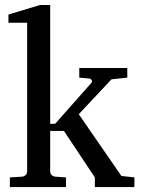

<svg xmlns="http://www.w3.org/2000/svg" viewBox="-20 -757 574 777"><path d="M363.8 0V-39.1L238.8 -227.1H183.1V-64Q183.1 -54.7 189 -48.8Q194.8 -43 204.1 -42L247.1 -39.1V0H20V-39.1L68.8 -42Q78.1 -43 84 -48.8Q89.8 -54.7 89.8 -64V-665H14.2V-698.2L142.1 -736.8H183.1V-255.9H203.1L350.1 -421.9Q354 -426.8 351.3 -432.4Q348.6 -438 341.8 -439L300.8 -442.9V-481.9H495.1V-442.9L431.2 -436L298.8 -294.9L471.2 -44.9L523.9 -39.1V0Z"/></svg>

Font: BabelStone Ogham Bound
Style: Regular
Weight: 400
Designer: Andrew West
Foundry: BabelStone
Version: Version 2.02 March 14, 2022